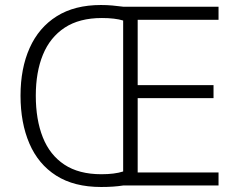

<svg xmlns="http://www.w3.org/2000/svg" viewBox="-20 -834 954 767"><path d="M383 -814Q408 -814 429 -812Q450 -810 474 -807H853V-755H530V-494H833V-442H530V-145H853V-93H472Q453 -90 431 -88.5Q409 -87 384 -87Q276 -87 204.5 -132.5Q133 -178 97.5 -260.5Q62 -343 62 -452Q62 -561 98.5 -642.5Q135 -724 206.5 -769Q278 -814 383 -814ZM387 -762Q297 -762 238.5 -723.5Q180 -685 151.5 -615.5Q123 -546 123 -452Q123 -356 151 -285.5Q179 -215 237 -176.5Q295 -138 385 -138Q438 -138 472 -149V-752Q456 -757 434.5 -759.5Q413 -762 387 -762Z"/></svg>

Font: Noto Sans Kannada UI Light
Style: Regular
Weight: 300
Designer: Jelle Bosma - Monotype Design Team
Foundry: Monotype Imaging Inc.
Version: Version 2.005; ttfautohint (v1.8.4.7-5d5b)